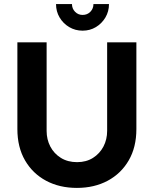

<svg xmlns="http://www.w3.org/2000/svg" viewBox="-20 -907 752 939"><path d="M356 12Q271 12 205.5 -23Q140 -58 102.5 -122.5Q65 -187 65 -276V-700H208V-267Q208 -225 226 -190.5Q244 -156 277.5 -135Q311 -114 357 -114Q402 -114 435 -135Q468 -156 486 -190.5Q504 -225 504 -267V-700H647V-276Q647 -187 609.5 -122.5Q572 -58 506.5 -23Q441 12 356 12ZM384 -757Q348 -757 318.5 -774.5Q289 -792 271.5 -821.5Q254 -851 254 -887H332Q332 -865 347 -849.5Q362 -834 384 -834Q407 -834 422 -849.5Q437 -865 437 -887H513Q513 -851 495.5 -821.5Q478 -792 449 -774.5Q420 -757 384 -757Z"/></svg>

Font: MuseoModerno Thin SemiBold
Style: Regular
Weight: 600
Version: Version 1.003